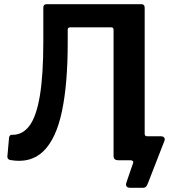

<svg xmlns="http://www.w3.org/2000/svg" viewBox="-20 -762 846 913"><path d="M599 131Q587 131 582 124.5Q577 118 581 106L613 13Q615 7 611 3.5Q607 0 601 0H561L668 -126Q668 -114 680 -114H745Q756 -114 761 -107.5Q766 -101 761 -90L684 108Q680 119 675 125Q670 131 659 131ZM653 -742Q668 -742 668 -725V-18Q668 -9 664 -4.5Q660 0 649 0H543Q520 0 520 -20V-621Q520 -632 508 -632H314Q302 -632 302 -621V-558Q302 -363 274.5 -232.5Q247 -102 186.5 -43Q126 16 29 -1Q15 -4 15 -17L23 -107Q25 -122 38 -121Q87 -120 120 -164Q153 -208 169.5 -306.5Q186 -405 186 -565V-725Q186 -742 201 -742Z"/></svg>

Font: Libre Franklin SemiBold
Style: Regular
Weight: 600
Designer: Pablo Impallari, Rodrigo Fuenzalida, Nhung Nguyen
Foundry: Impallari Type
Version: Version 3.000